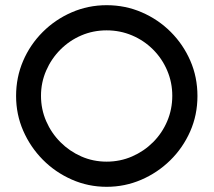

<svg xmlns="http://www.w3.org/2000/svg" viewBox="-20 -711 823 740"><path d="M391 9Q320 9 256.5 -19Q193 -47 145 -95.5Q97 -144 69.5 -207Q42 -270 42 -341Q42 -413 69 -476Q96 -539 144.5 -587.5Q193 -636 256.5 -663.5Q320 -691 391 -691Q463 -691 526.5 -663.5Q590 -636 638 -588Q686 -540 713.5 -477Q741 -414 741 -341Q741 -268 713 -204.5Q685 -141 636 -93Q587 -45 524 -18Q461 9 391 9ZM391 -88Q443 -88 489 -108Q535 -128 570 -163Q605 -198 624.5 -244Q644 -290 644 -342Q644 -393 624.5 -439Q605 -485 570 -520Q535 -555 489 -574.5Q443 -594 391 -594Q339 -594 293.5 -574.5Q248 -555 213 -520Q178 -485 158 -439Q138 -393 138 -342Q138 -290 158 -244Q178 -198 213 -163Q248 -128 293.5 -108Q339 -88 391 -88Z"/></svg>

Font: Teachers Medium
Style: Regular
Weight: 500
Designer: Alfredo Marco Pradil, Chank Diesel
Version: Version 1.001